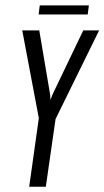

<svg xmlns="http://www.w3.org/2000/svg" viewBox="-20 -706 395 726"><path d="M90.4 0 126.8 -259.2 64.1 -591H128.5L169.6 -348.1L170.9 -328.1L178.3 -348.1L294.8 -591H354.8L190.1 -255.9L153.3 0ZM126 -651.3 130.3 -685.5H316L311.7 -651.3Z"/></svg>

Font: Alumni Sans SC Thin
Style: Italic
Weight: 100
Italic angle: -8°
Designer: Robert E. Leuschke
Foundry: Robert E. Leuschke
Version: Version 1.016